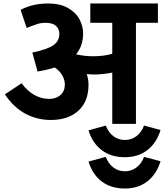

<svg xmlns="http://www.w3.org/2000/svg" viewBox="-20 -705 934 1093"><path d="M483.9 -223.1Q483.9 -127 426 -74.5Q368.2 -22 269 -22Q191.9 -22 125 -57.4Q58.1 -92.8 7.8 -168L103 -231Q168.9 -142.1 261.2 -142.1Q299.3 -142.1 324.2 -164.1Q349.1 -186 349.1 -223.1Q349.1 -252 333.5 -277.6Q317.9 -303.2 292 -320.8Q247.1 -306.6 193.8 -297.9L164.1 -405.8Q250 -423.8 283.9 -447.5Q317.9 -471.2 317.9 -512.2Q317.9 -541 298.3 -558.1Q278.8 -575.2 237.8 -575.2Q214.8 -575.2 196.5 -569.6Q178.2 -564 158.7 -556.4Q139.2 -548.8 131.8 -545.9L97.2 -648.9Q166 -685.1 253.9 -685.1Q321.8 -685.1 366.5 -659.9Q411.1 -634.8 432.1 -595.5Q453.1 -556.2 453.1 -513.2Q453.1 -444.3 413.1 -396Q460 -384.8 511.2 -384.8Q571.3 -384.8 619.1 -398.9V-575.2H494.1V-685.1H878.9V-575.2H753.9V0H619.1V-292Q565.9 -280.8 511.2 -280.8Q498 -280.8 474.1 -283.2Q483.9 -252.9 483.9 -223.1ZM799.8 9.8 894 35.2Q871.1 109.4 818.6 149.7Q766.1 189.9 690.9 189.9Q612.8 189.9 559.8 150.4Q506.8 110.8 483.9 37.1L582 9.8Q597.2 48.8 625.5 70.3Q653.8 91.8 690.9 91.8Q728 91.8 756.6 70.3Q785.2 48.8 799.8 9.8ZM799.8 188 894 212.9Q871.1 287.1 818.6 327.6Q766.1 368.2 690.9 368.2Q612.8 368.2 559.8 328.6Q506.8 289.1 483.9 214.8L582 188Q597.2 227.1 625.5 248.5Q653.8 270 690.9 270Q728 270 756.6 248.5Q785.2 227.1 799.8 188Z"/></svg>

Font: Sarala
Style: Bold
Weight: 700
Designer: Andres Torresi
Foundry: Huerta Tipografica
Version: Version 1.004;PS 001.003;hotconv 1.0.70;makeotf.lib2.5.58329